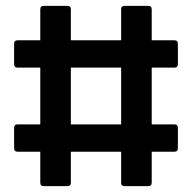

<svg xmlns="http://www.w3.org/2000/svg" viewBox="-20 -633 653 653"><path d="M129 0Q117 0 117 -12V-117H40Q28 -117 28 -129V-198Q28 -210 40 -210H117V-403H40Q28 -403 28 -415V-484Q28 -496 40 -496H117V-601Q117 -613 129 -613H209Q221 -613 221 -601V-496H392V-601Q392 -613 404 -613H485Q496 -613 496 -601V-496H573Q585 -496 585 -484V-415Q585 -403 573 -403H496V-210H573Q585 -210 585 -198V-129Q585 -117 573 -117H496V-12Q496 0 485 0H404Q392 0 392 -12V-117H221V-12Q221 0 209 0ZM221 -210H392V-403H221Z"/></svg>

Font: Sofia Sans
Style: Bold
Weight: 700
Designer: Botio Nikoltchev, Ani Petrova
Foundry: lettersoup
Version: Version 4.100; ttfautohint (v1.8.4.7-5d5b)